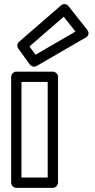

<svg xmlns="http://www.w3.org/2000/svg" viewBox="-20 -885 461 930"><path d="M122.7 -660.1 288.6 -804 345.5 -732.1 152 -619.9ZM72.6 -682.9C63.2 -674.7 61.1 -659.8 68.8 -649.3L124.8 -572.3C131.7 -562.8 146.2 -558.8 157.5 -565.4L395.5 -703.4C415.4 -714.9 408.7 -732.8 402.6 -740.5L311.6 -855.5C301.9 -867.8 285.5 -867.5 275.6 -858.9ZM34 -513V0C34 15.1 48.3 25 59 25H236C251.1 25 261 10.7 261 0V-513C261 -528.1 246.7 -538 236 -538H59C43.9 -538 34 -523.7 34 -513ZM84 -488H211V-25H84Z"/></svg>

Font: Hussar Ekologiczny
Style: Regular
Weight: 400
Foundry: Cannot Into Space Fonts
Version: Version 0.97